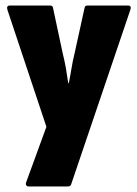

<svg xmlns="http://www.w3.org/2000/svg" viewBox="-20 -675 497 695"><path d="M84 0Q78 0 75 -4.5Q72 -9 75 -16L148 -216L7 -639Q2 -655 16 -655H161Q171 -655 172 -646L207 -482Q214 -454 218.5 -428.5Q223 -403 227 -374H229Q235 -403 239 -428.5Q243 -454 250 -482L286 -646Q287 -655 297 -655H443Q457 -655 452 -640L238 -9Q236 0 225 0Z"/></svg>

Font: Sofia Sans Extra Condensed Black
Style: Regular
Weight: 900
Designer: Botio Nikoltchev, Ani Petrova
Foundry: lettersoup
Version: Version 4.101